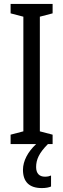

<svg xmlns="http://www.w3.org/2000/svg" viewBox="-20 -734 323 978"><path d="M164 117C164 79 179 45 224 0H248V-48L183 -65V-649L248 -666V-714H34V-666L99 -649V-65L34 -48V0H164C122 39 97 86 97 131C97 192 129 224 193 224C213 224 229 221 240 216V160C233 163 224 166 209 166C180 166 164 149 164 117Z"/></svg>

Font: Noto Sans Telugu ExtraCondensed
Style: Regular
Weight: 400
Width: 2
Designer: Jelle Bosma - Monotype Design Team
Foundry: Monotype Imaging Inc.
Version: Version 2.005